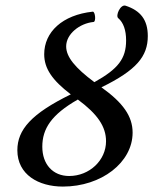

<svg xmlns="http://www.w3.org/2000/svg" viewBox="-20 -680 565 708"><path d="M212 8C354 8 469 -81 469 -191C469 -251 434 -301 354 -358C483 -421 525 -472 525 -547C525 -607 498 -641 443 -659C424 -665 405 -622 416 -613C435 -597 445 -569 445 -531C445 -464 416 -426 328 -377C257 -430 224 -470 224 -509C224 -555 274 -594 325 -599C335 -600 331 -638 322 -637C210 -625 143 -562 143 -480C143 -427 173 -384 241 -332C96 -261 44 -202 44 -126C44 -36 122 8 212 8ZM136 -139C136 -205 169 -257 267 -313C340 -259 371 -213 371 -159C371 -89 310 -31 235 -31C175 -31 136 -74 136 -139Z"/></svg>

Font: Junicode Two Beta SemiCondensed Medium
Style: Italic
Weight: 500
Width: 4
Italic angle: -10°
Version: Version 1.063